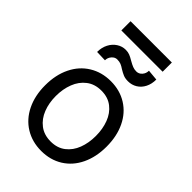

<svg xmlns="http://www.w3.org/2000/svg" viewBox="-249 -953 1066 1066"><g transform="rotate(45 283.5 -420.0)"><path d="M157.7 -23.4C194.5 -0.7 236.7 10.7 284.2 10.7C331.7 10.7 373.7 -0.7 410.2 -23.4C446.6 -46.2 474.8 -78.3 494.6 -119.6C514.5 -161 524.4 -208.7 524.4 -262.7C524.4 -317.4 514.5 -365.4 494.6 -406.7C474.8 -448.1 446.6 -480.1 410.2 -502.9C373.7 -525.7 331.7 -537.1 284.2 -537.1C236.7 -537.1 194.5 -525.7 157.7 -502.9C120.9 -480.1 92.4 -448.1 72.3 -406.7C52.1 -365.4 42 -317.4 42 -262.7C42 -208.7 52.1 -161 72.3 -119.6C92.4 -78.3 120.9 -46.2 157.7 -23.4ZM371.1 -90.8C347.7 -72.6 318.7 -63.5 284.2 -63.5C249.7 -63.5 220.5 -72.6 196.8 -90.8C173 -109 155.3 -133.1 143.6 -163.1C131.8 -193 126 -226.2 126 -262.7C126 -299.2 131.8 -332.5 143.6 -362.8C155.3 -393.1 173 -417.3 196.8 -435.5C220.5 -453.8 249.7 -462.9 284.2 -462.9C318.7 -462.9 347.7 -453.8 371.1 -435.5C394.5 -417.3 411.9 -393.1 423.3 -362.8C434.7 -332.5 440.4 -299.2 440.4 -262.7C440.4 -226.2 434.7 -193 423.3 -163.1C411.9 -133.1 394.5 -109 371.1 -90.8ZM442.4 -659.7C451.5 -677.6 456.1 -698.2 456.1 -721.7L392.6 -727.5C392.6 -713.2 388 -700.8 378.9 -690.4C369.8 -680 358.7 -674.8 345.7 -674.8C335.3 -674.8 325.5 -676.6 316.4 -680.2C307.3 -683.8 296.5 -689.1 284.2 -696.3C271.2 -704.1 260.1 -709.8 251 -713.4C241.9 -717 231.4 -718.8 219.7 -718.8C200.8 -718.8 183.4 -713.5 167.5 -703.1C151.5 -692.7 138.8 -678.4 129.4 -660.2C120 -641.9 115.2 -621.1 115.2 -597.7L178.7 -595.7C178.7 -609.4 183.3 -621.4 192.4 -631.8C201.5 -642.3 211.9 -647.5 223.6 -647.5C235.4 -647.5 245.3 -645.8 253.4 -642.6C261.6 -639.3 270.8 -634.1 281.2 -627C293 -619.8 303.9 -614.1 314 -609.9C324.1 -605.6 336.6 -603.5 351.6 -603.5C371.1 -603.5 388.8 -608.4 404.8 -618.2C420.7 -627.9 433.3 -641.8 442.4 -659.7ZM450.2 -777.3V-849.6H126V-777.3Z"/></g></svg>

Font: Pretendard Variable
Style: Regular
Weight: 400
Designer: Base glyphs from Inter by Rasmus Andersson; Hangeul glyphs from Noto Sans CJK(Source Han Sans) by Jang Soo-young and Kan
Foundry: Kil Hyung-jin
Version: Version 1.309;Glyphs 3.2 (3225)